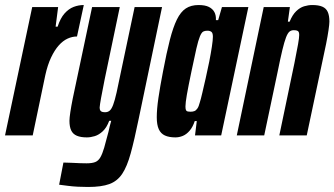

<svg xmlns="http://www.w3.org/2000/svg" viewBox="-37 -538 1329 763"><path d="M-17 0 91 -510H194L184 -432H192Q203 -466 219.5 -484.5Q236 -503 255.5 -510.5Q275 -518 296 -518L269 -393Q250 -393 231.5 -384.5Q213 -376 196.5 -357.5Q180 -339 166 -309.5Q152 -280 143 -239L93 0Z M313 205Q293 205 272.5 204Q252 203 233 200.5Q214 198 198 196L215 108Q230 108 247.5 109Q265 110 281 110.5Q297 111 307 111Q329 111 341.5 106Q354 101 362 87Q370 73 377 49Q384 25 394 -14Q396 -25 399 -36Q402 -47 405 -58H397Q387 -31 371.5 -16.5Q356 -2 339.5 3Q323 8 308 8Q284 8 268.5 1.5Q253 -5 246 -19.5Q239 -34 239 -58Q239 -69 242.5 -92.5Q246 -116 252 -146L329 -510H439L379 -223Q369 -173 364.5 -148Q360 -123 359 -111Q359 -103 361.5 -99Q364 -95 369 -93.5Q374 -92 381 -92Q391 -92 398.5 -98Q406 -104 412.5 -121Q419 -138 426.5 -171Q434 -204 445 -259L498 -510H607L514 -65Q497 18 482.5 71Q468 124 448.5 153Q429 182 397.5 193.5Q366 205 313 205Z M660 8Q635 8 618.5 0.5Q602 -7 594 -24.5Q586 -42 586 -72Q586 -104 592.5 -148.5Q599 -193 611 -255Q625 -329 638 -379.5Q651 -430 666 -460.5Q681 -491 701.5 -504.5Q722 -518 752 -518Q778 -518 793 -510.5Q808 -503 815 -490Q822 -477 821 -458H830L845 -510H950L842 0H738L745 -57H737Q729 -33 716.5 -18.5Q704 -4 689.5 2Q675 8 660 8ZM720 -94Q729 -94 735.5 -96.5Q742 -99 747.5 -107Q753 -115 757 -131Q761 -143 767 -169Q773 -195 780.5 -227.5Q788 -260 794.5 -293Q801 -326 805 -352.5Q809 -379 809 -392Q809 -407 803 -411.5Q797 -416 787 -416Q777 -416 770.5 -412.5Q764 -409 757.5 -393.5Q751 -378 743.5 -345.5Q736 -313 724 -255Q711 -193 705.5 -161Q700 -129 700 -115Q700 -105 702 -100.5Q704 -96 709 -95Q714 -94 720 -94Z M904 0 1011 -510H1115L1107 -452H1114Q1125 -479 1140 -493.5Q1155 -508 1171.5 -513Q1188 -518 1204 -518Q1229 -518 1244 -511.5Q1259 -505 1265.5 -490.5Q1272 -476 1272 -452Q1272 -442 1268.5 -418Q1265 -394 1259 -364L1182 0H1073L1133 -287Q1143 -337 1147.5 -362.5Q1152 -388 1152 -399Q1152 -407 1150 -411Q1148 -415 1143 -416.5Q1138 -418 1130 -418Q1120 -418 1113 -412Q1106 -406 1099.5 -389Q1093 -372 1085 -339Q1077 -306 1066 -251L1013 0Z"/></svg>

Font: Saira UltraCondensed ExtraBold
Style: Italic
Weight: 800
Width: 1
Italic angle: -12°
Designer: Hector Gatti with collaboration of the Omnibus-Type team
Foundry: Omnibus-Type
Version: Version 1.101